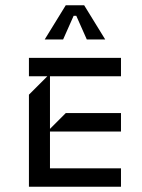

<svg xmlns="http://www.w3.org/2000/svg" viewBox="-20 -710 540 730"><path d="M440 0H90V-350L160 -420H90V-490H440V-420H170V-220L230 -280H440V-210H170V-70H440ZM380 -560H310L270 -650H260L220 -560H150L230 -690H300Z"/></svg>

Font: Iceland
Style: Regular
Weight: 400
Designer: Cyreal (www.cyreal.org)
Foundry: Cyreal (www.cyreal.org)
Version: Version 1.001